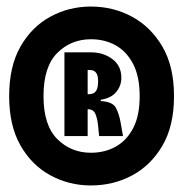

<svg xmlns="http://www.w3.org/2000/svg" viewBox="-20 -728 560 587"><path d="M258 -161Q191 -161 134 -192Q77 -223 42.5 -283.5Q8 -344 8 -434Q8 -525 42.5 -585.5Q77 -646 134 -677Q191 -708 258 -708Q326 -708 383.5 -677Q441 -646 476.5 -585.5Q512 -525 512 -434Q512 -343 476.5 -282.5Q441 -222 383.5 -191.5Q326 -161 258 -161ZM258 -261Q300 -261 333.5 -279.5Q367 -298 387 -336Q407 -374 407 -434Q407 -494 387 -532.5Q367 -571 333.5 -589.5Q300 -608 258 -608Q197 -608 155 -566Q113 -524 113 -434Q113 -345 155 -303Q197 -261 258 -261ZM177 -312V-568H258Q296 -568 323.5 -547.5Q351 -527 351 -490Q351 -466 335.5 -447Q320 -428 288 -423V-419Q324 -417 334 -399Q344 -381 349 -352L356 -312H283L280 -343Q278 -364 272 -379Q266 -394 249 -394H248V-312ZM248 -440H251Q261 -440 267.5 -444Q274 -448 277 -457Q280 -466 280 -480Q280 -492 277 -499.5Q274 -507 268.5 -510.5Q263 -514 253 -514H248Z"/></svg>

Font: Bricolage Grotesque 96pt ExtraBold Condensed
Style: Regular
Weight: 800
Width: 3
Version: Version 1.001;gftools[0.9.33.dev8+g029e19f]